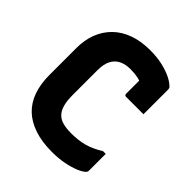

<svg xmlns="http://www.w3.org/2000/svg" viewBox="-202 -852 1004 1004"><g transform="rotate(45 300.0 -350.0)"><path d="M344 20Q270 20 214.5 1.5Q159 -17 122.5 -52Q86 -87 68 -138.5Q50 -190 50 -256V-455Q50 -514 68.5 -562.5Q87 -611 123 -646.5Q159 -682 211.5 -701Q264 -720 331 -720Q382 -720 423 -710.5Q464 -701 493 -686.5Q522 -672 537 -656Q540 -654 541 -651Q542 -648 542.5 -645Q543 -642 543 -638Q543 -601 543 -551.5Q543 -502 543 -458Q511 -458 478.5 -458Q446 -458 414 -458Q409 -458 406 -461Q403 -464 403 -469Q403 -485 403 -502Q403 -519 403 -541Q403 -563 403 -594L431 -553Q408 -567 383.5 -572Q359 -577 328 -577Q292 -577 265.5 -564Q239 -551 224.5 -523.5Q210 -496 210 -452V-268Q210 -225 218 -196Q226 -167 243 -150Q260 -133 286.5 -126.5Q313 -120 345 -120Q399 -120 441 -131.5Q483 -143 530 -172H550Q550 -156 550 -141Q550 -126 550 -111.5Q550 -97 550 -81.5Q550 -66 550 -49Q550 -44 548.5 -40Q547 -36 544 -33Q531 -20 502 -8Q473 4 432.5 12Q392 20 344 20Z"/></g></svg>

Font: Recursive ExtraBold
Style: Regular
Weight: 800
Version: Version 1.085